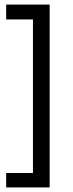

<svg xmlns="http://www.w3.org/2000/svg" viewBox="-20 -699 319 839"><path d="M197 120H124V-664H197ZM197 120H7V57H197ZM197 -614H7V-679H197Z"/></svg>

Font: Bricolage Grotesque Light
Style: Regular
Weight: 300
Designer: Mathieu Triay
Foundry: Atelier Triay
Version: Version 1.000;gftools[0.9.30]